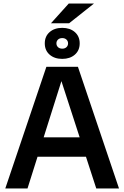

<svg xmlns="http://www.w3.org/2000/svg" viewBox="-20 -1069 705 1089"><path d="M526 0 302 -690H422L655 0ZM10 0 243 -690H354L136 0ZM148 -180V-290H516V-180ZM333 -735Q289 -735 261.5 -759Q234 -783 234 -823Q234 -863 261.5 -887Q289 -911 333 -911Q377 -911 404.5 -887Q432 -863 432 -823Q432 -783 404.5 -759Q377 -735 333 -735ZM333 -793Q348 -793 357 -801.5Q366 -810 366 -823Q366 -836 357 -844.5Q348 -853 333 -853Q318 -853 309 -844.5Q300 -836 300 -823Q300 -810 309 -801.5Q318 -793 333 -793ZM269 -937 370 -1049H513L372 -937Z"/></svg>

Font: Radio Canada Big Medium
Style: Regular
Weight: 500
Designer: Étienne Aubert Bonn
Foundry: Coppers and Brasses
Version: Version 1.001